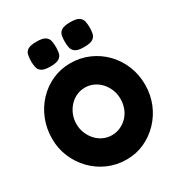

<svg xmlns="http://www.w3.org/2000/svg" viewBox="-216 -1072 1153 1236"><g transform="rotate(-30 360.5 -454.0)"><path d="M365 20Q292 20 228.5 -7.5Q165 -35 117 -84Q69 -133 41.5 -197.5Q14 -262 14 -335Q14 -411 40.5 -477Q67 -543 114 -593Q161 -643 223.5 -671Q286 -699 357 -699Q430 -699 493.5 -671.5Q557 -644 605 -595Q653 -546 680 -480.5Q707 -415 707 -339Q707 -265 680.5 -200Q654 -135 606.5 -85.5Q559 -36 497.5 -8Q436 20 365 20ZM360 -163Q394 -163 424 -176.5Q454 -190 476.5 -213.5Q499 -237 511.5 -269.5Q524 -302 524 -339Q524 -376 511 -408Q498 -440 475.5 -464.5Q453 -489 423.5 -502.5Q394 -516 361 -516Q327 -516 297.5 -502.5Q268 -489 245.5 -464.5Q223 -440 210 -408Q197 -376 197 -339Q197 -303 210 -271Q223 -239 245.5 -214.5Q268 -190 297.5 -176.5Q327 -163 360 -163ZM489 -744Q443 -744 424 -757.5Q405 -771 401 -792.5Q397 -814 397 -837Q397 -860 401 -881Q405 -902 424.5 -915Q444 -928 490 -928Q536 -928 555 -914.5Q574 -901 578 -879.5Q582 -858 582 -835Q582 -813 578 -792Q574 -771 555 -757.5Q536 -744 489 -744ZM238 -744Q192 -744 173 -757.5Q154 -771 150 -792.5Q146 -814 146 -837Q147 -860 150.5 -881Q154 -902 173.5 -915Q193 -928 239 -928Q285 -928 304 -914.5Q323 -901 327 -879.5Q331 -858 331 -835Q331 -813 327 -792Q323 -771 304 -757.5Q285 -744 238 -744Z"/></g></svg>

Font: Fredoka Light
Style: Bold
Weight: 700
Version: Version 2.001